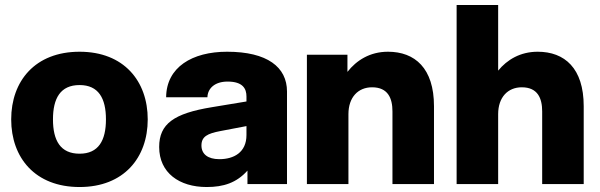

<svg xmlns="http://www.w3.org/2000/svg" viewBox="-20 -740 2412 772"><path d="M300 12C478 12 574 -106 574 -260C574 -414 478 -532 300 -532C121 -532 25 -414 25 -260C25 -106 121 12 300 12ZM193 -260C193 -345 223 -398 300 -398C376 -398 406 -345 406 -260C406 -175 376 -122 300 -122C223 -122 193 -175 193 -260Z M975 0H1134V-372C1134 -470 1055 -532 893 -532C753 -532 649 -470 648 -349H814C815 -384 843 -412 895 -412C957 -412 971 -383 971 -352V-332L832 -309C679 -284 620 -242 620 -149C620 -45 701 12 811 12C879 12 931 -5 975 -54ZM790 -155C790 -191 814 -203 866 -213L971 -233V-197C971 -127 920 -100 862 -100C815 -100 790 -121 790 -155Z M1558 -292V0H1725V-313C1725 -466 1648 -532 1540 -532C1467 -532 1413 -497 1377 -451V-520H1214V0H1381V-281C1381 -349 1420 -389 1476 -389C1540 -389 1558 -345 1558 -292Z M1816 0H1983V-281C1983 -349 2022 -389 2078 -389C2142 -389 2160 -345 2160 -292V0H2327V-313C2327 -466 2250 -532 2142 -532C2072 -532 2019 -500 1983 -456V-720H1816Z"/></svg>

Font: Aspekta 800
Style: Regular
Weight: 800
Designer: Ivo Dolenc
Version: Version 2.000